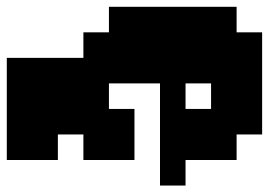

<svg xmlns="http://www.w3.org/2000/svg" viewBox="-136 -444 810 579"><g transform="rotate(90 269.5 -154.0)"><path d="M308 -308V-385H231V-308ZM77 0V-77H0V-462H77V-539H385V-462H462V-308H539V-231H231V-77H308V-154H462V0H385V77H462V231H154V0Z"/></g></svg>

Font: Coral Pixels
Style: Regular
Weight: 400
Designer: Tanukizamurai
Foundry: TanukiFont
Version: Version 1.000; ttfautohint (v1.8.4.7-5d5b)